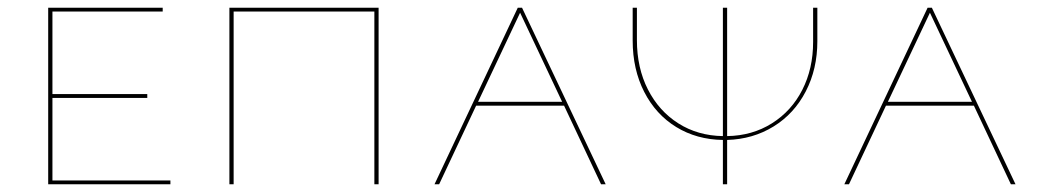

<svg xmlns="http://www.w3.org/2000/svg" viewBox="-20 -478 2694 498"><path d="M422 -10V0H105V-458H402V-448H116V-234H362V-224H116V-10Z M962 0H951V-448H586V0H575V-458H962Z M1443 -204H1215L1119 0H1107L1323 -458H1334L1551 0H1539ZM1438 -214 1329 -445 1220 -214Z M2100 -458V-371Q2100 -299 2070 -241Q2040 -183 1986.5 -150Q1933 -117 1866 -115V0H1855V-115Q1787 -116 1734 -148.5Q1681 -181 1651 -239.5Q1621 -298 1621 -373V-458H1632V-374Q1632 -302 1660.5 -246Q1689 -190 1739.5 -158Q1790 -126 1855 -125V-458H1866V-125Q1931 -126 1982 -158Q2033 -190 2061 -245Q2089 -300 2089 -369V-458Z M2506 -204H2278L2182 0H2170L2386 -458H2397L2614 0H2602ZM2501 -214 2392 -445 2283 -214Z"/></svg>

Font: Ysabeau SC Hairline
Style: Regular
Weight: 100
Designer: Christian Thalmann (Catharsis Fonts)
Version: Version 0.003